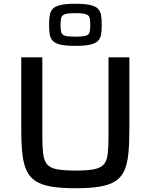

<svg xmlns="http://www.w3.org/2000/svg" viewBox="-20 -993 803 1021"><path d="M382 8Q306 8 254.5 -0.5Q203 -9 171 -29Q139 -49 122 -84.5Q105 -120 99 -174.5Q93 -229 93 -306V-688H205V-272Q205 -213 209.5 -176Q214 -139 230 -119.5Q246 -100 282.5 -93Q319 -86 382 -86Q445 -86 480.5 -93Q516 -100 532.5 -119.5Q549 -139 553 -176Q557 -213 557 -272V-688H668V-306Q668 -229 662.5 -174.5Q657 -120 640.5 -84.5Q624 -49 592.5 -29Q561 -9 509.5 -0.5Q458 8 382 8ZM380 -749Q331 -749 302.5 -755.5Q274 -762 261 -775.5Q248 -789 244.5 -810Q241 -831 241 -860Q241 -890 244.5 -911.5Q248 -933 261 -946.5Q274 -960 302.5 -966.5Q331 -973 381 -973Q430 -973 459 -966.5Q488 -960 501 -946.5Q514 -933 517.5 -911.5Q521 -890 521 -860Q521 -831 517.5 -810Q514 -789 501 -775.5Q488 -762 459 -755.5Q430 -749 380 -749ZM380 -798Q420 -798 436.5 -803Q453 -808 456.5 -822Q460 -836 460 -860Q460 -885 456.5 -898.5Q453 -912 436.5 -917.5Q420 -923 380 -923Q342 -923 325.5 -917.5Q309 -912 305.5 -898.5Q302 -885 302 -860Q302 -836 305.5 -822Q309 -808 325.5 -803Q342 -798 380 -798Z"/></svg>

Font: Saira SemiExpanded Medium
Style: Regular
Weight: 500
Width: 6
Designer: Hector Gatti with collaboration of the Omnibus-Type team
Foundry: Omnibus-Type
Version: Version 1.101